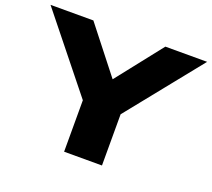

<svg xmlns="http://www.w3.org/2000/svg" viewBox="-158 -860 1120 1015"><g transform="rotate(20 402.5 -352.5)"><path d="M295 0V-360L333 -242L-38 -705H203L418 -431H392L608 -705H843L471 -242L508 -360V0Z"/></g></svg>

Font: Nunito Sans 10pt Expanded Black
Style: Regular
Weight: 900
Width: 7
Designer: Vernon Adams
Foundry: Vernon Adams
Version: Version 3.101;gftools[0.9.27]